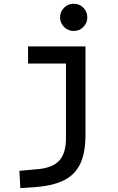

<svg xmlns="http://www.w3.org/2000/svg" viewBox="-20 -764 626 1019"><path d="M87.9 234.4 83 142.6 180.7 133.8Q259.3 127 294.7 88.1Q330.1 49.3 330.1 -30.3V-187.5H433.6V-45.9Q433.6 46.4 406.2 104.5Q378.9 162.6 320.8 192.1Q262.7 221.7 170.9 228.5ZM128.9 -426.8V-517.6H337.9V-426.8ZM330.1 -170.9V-517.6H433.6V-170.9ZM371.1 -599.6Q341.3 -599.6 320.1 -620.8Q298.8 -642.1 298.8 -671.9Q298.8 -702.1 320.1 -723.1Q341.3 -744.1 371.1 -744.1Q401.4 -744.1 422.4 -723.1Q443.4 -702.1 443.4 -671.9Q443.4 -642.1 422.4 -620.8Q401.4 -599.6 371.1 -599.6Z"/></svg>

Font: Cascadia Code
Style: Regular
Weight: 400
Designer: Aaron Bell
Foundry: Saja Typeworks
Version: Version 2404.023